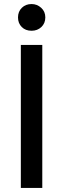

<svg xmlns="http://www.w3.org/2000/svg" viewBox="-20 -929 312 949"><path d="M83 0V-707H189V0ZM136 -777Q106 -777 87.5 -795.5Q69 -814 69 -843Q69 -872 88 -890.5Q107 -909 136 -909Q163 -909 183.5 -890.5Q204 -872 204 -843Q204 -814 184.5 -795.5Q165 -777 136 -777Z"/></svg>

Font: Onest Medium
Style: Regular
Weight: 500
Designer: Dmitri Voloshin, Andrey Kudryavtsev
Foundry: Dmitri Voloshin, Andrey Kudryavtsev
Version: Version 1.000;gftools[0.9.33]